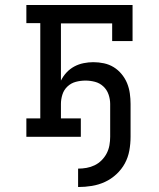

<svg xmlns="http://www.w3.org/2000/svg" viewBox="-20 -550 640 772"><path d="M294 202V128Q311 128 328 125Q345 122 360.5 114.5Q376 107 388.5 94.5Q401 82 409 66.5Q417 51 420 34Q423 17 423 0V-132Q423 -151 416.5 -170Q410 -189 395.5 -202.5Q381 -216 362 -221Q343 -226 324 -226Q304 -226 285 -221Q266 -216 251.5 -202.5Q237 -189 231 -170Q225 -151 225 -132V-74H305V0H86V-74H142V-457H86V-530H513V-385H431V-456H225V-226Q234 -244 247.5 -258.5Q261 -273 278.5 -282.5Q296 -292 316 -296Q336 -300 355 -300Q377 -300 398 -295.5Q419 -291 437 -280Q455 -269 469 -252Q483 -235 491 -215.5Q499 -196 502 -174.5Q505 -153 505 -132V0Q505 28 500 55.5Q495 83 482 107Q469 131 448 150.5Q427 170 402 181.5Q377 193 349.5 197.5Q322 202 294 202Z"/></svg>

Font: Iosevka Slab Extended
Style: Regular
Weight: 400
Width: 7
Monospace: yes
Designer: Belleve Invis
Foundry: Belleve Invis
Version: Version 11.1.1; ttfautohint (v1.8.3)